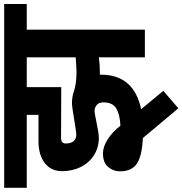

<svg xmlns="http://www.w3.org/2000/svg" viewBox="-17 -728 888 935"><g transform="rotate(-90 427.5 -261.0)"><path d="M750 -575.2V0H615.2V-224.1Q580.1 -219.2 545.9 -219.2H530.8V-213.9Q530.8 -53.7 362.8 -18.1L452.1 89.8L367.2 163.1L222.2 -9.8Q135.3 -13.7 97.7 -38.8Q60.1 -64 60.1 -122.1Q60.1 -152.8 81.1 -178.5Q102.1 -204.1 147.9 -204.1Q180.2 -204.1 216.6 -180.7Q252.9 -157.2 282.2 -119.1Q334 -121.1 365 -138.4Q396 -155.8 396 -202.1Q396 -223.1 383.5 -234.1Q371.1 -245.1 352.1 -245.1Q345.2 -245.1 310.1 -237.8Q242.2 -223.6 224.1 -224.1Q177.2 -224.1 140.1 -247.1Q103 -270 82 -311Q61 -352.1 61 -403.8Q61 -457 100.6 -487.5Q140.1 -518.1 208 -518.1H335V-575.2H-20V-685.1H875V-575.2ZM470.2 -575.2V-407.2L222.2 -408.2Q196.3 -408.2 195.8 -386.2Q195.8 -334.5 238.8 -334Q251 -334 303.2 -342.8Q375 -355 392.1 -355Q426.3 -355 453.1 -344.2Q492.2 -333 543 -333Q566.9 -333 615.2 -336.9V-575.2Z"/></g></svg>

Font: Sarala
Style: Bold
Weight: 700
Designer: Andres Torresi
Foundry: Huerta Tipografica
Version: Version 1.004;PS 001.003;hotconv 1.0.70;makeotf.lib2.5.58329